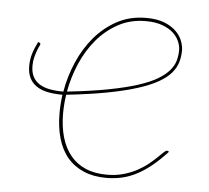

<svg xmlns="http://www.w3.org/2000/svg" viewBox="-43 -542 645 593"><g transform="rotate(5 280.0 -245.5)"><path d="M152 -248Q160 -295 179.2 -339.8Q198.5 -384.5 228.2 -419.5Q258 -454.5 297.8 -475.8Q337.5 -497 387 -497Q422 -497 445 -487.5Q468 -478 481.5 -464Q495 -450 500.5 -434.5Q506 -419 506 -407Q506 -387.5 500.8 -369.8Q495.5 -352 481.8 -336Q468 -320 443.5 -306Q419 -292 380.8 -279.8Q342.5 -267.5 288.5 -257.2Q234.5 -247 161.5 -239Q157 -209.5 157 -181Q157 -140 166.5 -107.2Q176 -74.5 194.8 -51.5Q213.5 -28.5 241.8 -16.2Q270 -4 308 -4Q336.5 -4 359.8 -10.8Q383 -17.5 401.5 -27.5Q420 -37.5 434.2 -49Q448.5 -60.5 458.8 -70.5Q469 -80.5 476 -87.2Q483 -94 487 -94Q490 -94 492 -92L493 -91Q469.5 -65.5 447.2 -47.2Q425 -29 402.5 -17Q380 -5 356.5 0.5Q333 6 307 6Q267 6 236.8 -7Q206.5 -20 186.2 -44Q166 -68 156 -102.8Q146 -137.5 146 -181Q146 -195 147 -209.2Q148 -223.5 150 -238H149.5Q124.5 -238 104.5 -242Q84.5 -246 70 -255.5Q55.5 -265 47.8 -280.2Q40 -295.5 40 -317.5Q40 -337 45.2 -354.8Q50.5 -372.5 61 -393.5L64.5 -392.5Q68.5 -391 68.5 -388Q68.5 -386 65.5 -380.2Q62.5 -374.5 59.2 -365.5Q56 -356.5 53 -344.8Q50 -333 50 -319Q50 -299 57.2 -285.2Q64.5 -271.5 77.8 -263.2Q91 -255 109.5 -251.5Q128 -248 150.5 -248ZM387 -487Q339.5 -487 301.8 -466.5Q264 -446 235.8 -412.5Q207.5 -379 189.2 -336.2Q171 -293.5 163 -249Q237 -257 290.5 -267.2Q344 -277.5 381 -289.5Q418 -301.5 440.8 -315.2Q463.5 -329 476 -344Q488.5 -359 492.8 -374.8Q497 -390.5 497 -407Q497 -419 491.2 -433Q485.5 -447 472.8 -459Q460 -471 438.8 -479Q417.5 -487 387 -487Z"/></g></svg>

Font: Lato Hairline
Style: Italic
Weight: 100
Italic angle: -7°
Designer: Lukasz Dziedzic
Foundry: tyPoland Lukasz Dziedzic
Version: Version 2.007; 2014-02-27